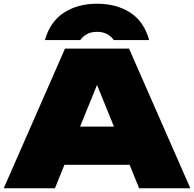

<svg xmlns="http://www.w3.org/2000/svg" viewBox="-23 -1011 1042 1031"><path d="M778 -796H588Q572 -818 550 -829Q528 -840 498 -840Q468 -840 446 -829Q424 -818 408 -796H218Q247 -896 321 -943.5Q395 -991 498 -991Q602 -991 676 -943.5Q750 -896 778 -796ZM670 -750 999 0H724L673 -126H323L272 0H-3L326 -750ZM407 -331H589L498 -555Z"/></svg>

Font: Bounded
Style: Regular
Weight: 900
Designer: Vlad Churkin
Version: Version 1.0